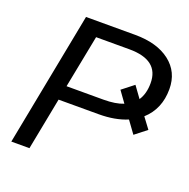

<svg xmlns="http://www.w3.org/2000/svg" viewBox="-123 -807 913 926"><g transform="rotate(20 333.5 -344.0)"><path d="M164 -688H416Q529 -688 595 -637Q661 -586 661 -498Q661 -396 592 -334L633 -279L573 -232L528 -294Q465 -268 383 -268H176L124 0H31ZM243 -613 190 -342H379Q442 -342 481 -358L440 -415L500 -462L542 -404Q566 -440 566 -494Q566 -613 414 -613Z"/></g></svg>

Font: Libra Sans
Style: Italic
Weight: 400
Italic angle: -12°
Foundry: Context Ltd
Version: Version 1.002